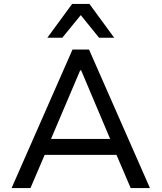

<svg xmlns="http://www.w3.org/2000/svg" viewBox="-20 -957 822 977"><path d="M39 0 349 -705H433L743 0H645L559 -201L606 -169H176L221 -201L135 0ZM388 -599 231 -230 206 -250H576L549 -230L393 -599ZM221 -765 347 -937H435L561 -765H484L391 -880L297 -765Z"/></svg>

Font: Nunito Sans 6pt
Style: Regular
Weight: 400
Version: Version 3.101;gftools[0.9.27]